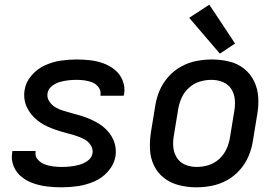

<svg xmlns="http://www.w3.org/2000/svg" viewBox="-20 -792 1192 820"><path d="M243 8Q277 8 312 3Q347 -2 381.5 -16.5Q416 -31 441.5 -60Q467 -89 473 -124Q476 -143 473.5 -161.5Q471 -180 463.5 -196.5Q456 -213 444.5 -227Q433 -241 419 -252Q405 -263 389 -271.5Q373 -280 356 -287Q339 -294 321 -299Q303 -304 285 -309Q267 -314 249.5 -319.5Q232 -325 216.5 -334Q201 -343 190.5 -359Q180 -375 183 -394Q186 -412 202 -424.5Q218 -437 236 -442Q254 -447 271.5 -449Q289 -451 307 -451Q325 -451 342.5 -448.5Q360 -446 375.5 -439.5Q391 -433 401.5 -418.5Q412 -404 409 -386Q409 -385 409 -383H508Q509 -387 510 -390Q515 -420 504 -447.5Q493 -475 471.5 -493Q450 -511 423 -521Q396 -531 366.5 -534.5Q337 -538 307 -538Q273 -538 239 -533Q205 -528 172 -513Q139 -498 114.5 -469.5Q90 -441 85 -407Q82 -388 84.5 -369Q87 -350 95 -333.5Q103 -317 114 -303.5Q125 -290 139 -278.5Q153 -267 169 -258.5Q185 -250 202 -243.5Q219 -237 237 -231.5Q255 -226 272.5 -221.5Q290 -217 308 -211Q326 -205 341.5 -196.5Q357 -188 367.5 -172Q378 -156 375 -137Q372 -118 354.5 -105.5Q337 -93 318 -88Q299 -83 280.5 -81Q262 -79 243 -79Q224 -79 205.5 -81.5Q187 -84 170 -90.5Q153 -97 141 -111Q129 -125 132 -144V-147H33Q32 -143 32 -140Q27 -109 38.5 -81.5Q50 -54 73 -36Q96 -18 124 -8.5Q152 1 182 4.5Q212 8 243 8Z M818 8Q851 8 884.5 1.5Q918 -5 949 -22Q980 -39 1004 -66Q1028 -93 1041.5 -125Q1055 -157 1060 -190L1078 -300Q1085 -338 1083 -375Q1081 -412 1065.5 -444.5Q1050 -477 1022 -499Q994 -521 958 -529.5Q922 -538 885 -538Q852 -538 818.5 -531.5Q785 -525 754 -508Q723 -491 699 -464Q675 -437 661.5 -405Q648 -373 643 -340L625 -230Q619 -192 620.5 -155Q622 -118 637.5 -85.5Q653 -53 681 -31.5Q709 -10 745 -1Q781 8 818 8ZM820 -79Q794 -79 771 -88.5Q748 -98 735 -119Q722 -140 720 -165Q718 -190 723 -216L741 -326Q745 -351 756 -375Q767 -399 787.5 -417.5Q808 -436 833 -443.5Q858 -451 883 -451Q909 -451 932 -441.5Q955 -432 968 -411.5Q981 -391 983 -365.5Q985 -340 980 -314L962 -204Q958 -179 947 -155Q936 -131 915.5 -112.5Q895 -94 870 -86.5Q845 -79 820 -79ZM919 -563 984 -606 874 -772 788 -716Z"/></svg>

Font: Iosevka Sparkle Medium Oblique
Style: Regular
Weight: 500
Italic angle: -9°
Designer: Belleve Invis
Foundry: Belleve Invis
Version: Version 4.5.0; ttfautohint (v1.8.3)